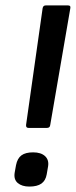

<svg xmlns="http://www.w3.org/2000/svg" viewBox="-20 -675 279 707"><path d="M85 -204Q75 -204 76 -215L137 -645Q139 -655 148 -655H231Q241 -655 239 -645L165 -215Q164 -204 153 -204ZM88 12Q61 12 45.5 -1Q30 -14 34 -39L39 -67Q44 -92 59 -103Q74 -114 102 -114Q131 -114 146 -100Q161 -86 157 -62L152 -33Q148 -10 132.5 1Q117 12 88 12Z"/></svg>

Font: Sofia Sans Medium
Style: Italic
Weight: 500
Italic angle: -9°
Version: Version 4.101